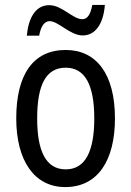

<svg xmlns="http://www.w3.org/2000/svg" viewBox="-20 -750 533 780"><path d="M89 -605H139C146 -643 160 -664 182 -664C217 -664 265 -606 316 -606C366 -606 400 -651 406 -730H355C348 -694 337 -672 314 -672C276 -672 232 -729 180 -729C122 -729 95 -673 89 -605ZM447 -269C447 -450 371 -547 247 -547C114 -547 46 -446 46 -269C46 -98 119 10 245 10C378 10 447 -99 447 -269ZM131 -269C131 -404 166 -475 247 -475C326 -475 363 -404 363 -269C363 -134 326 -62 247 -62C167 -62 131 -135 131 -269Z"/></svg>

Font: Noto Sans Ethiopic Condensed
Style: Regular
Weight: 400
Width: 3
Designer: Monotype Design Team
Foundry: Monotype Imaging Inc.
Version: Version 2.102